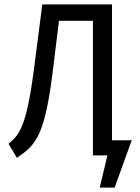

<svg xmlns="http://www.w3.org/2000/svg" viewBox="-20 -709 640 876"><path d="M491 -69V-689H173L134 -386C99 -120 64 -91 19 -53L57 11C147 -50 186 -91 224 -410L249 -614H404V0H470L435 147H503L581 -69Z"/></svg>

Font: FiraMono Nerd Font
Style: Regular
Weight: 400
Designer: Carrois Corporate & Edenspiekermann AG
Foundry: Carrois Corporate GbR & Edenspiekermann AG
Version: Version 003.206;Nerd Fonts 3.3.0